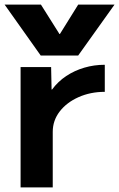

<svg xmlns="http://www.w3.org/2000/svg" viewBox="-20 -810 515 830"><path d="M0 -790H157L237 -663H239L318 -790H475L318 -570H156ZM69 0V-520H201L203 -423H205Q231 -458 266.5 -481.5Q302 -505 344.5 -517.5Q387 -530 433 -530V-413Q371 -413 319.5 -390Q268 -367 238 -328Q208 -289 208 -240V0Z"/></svg>

Font: M PLUS 2
Style: Bold
Weight: 700
Designer: Coji Morishita
Foundry: UNDERFOREST DESIGN
Version: Version 1.001